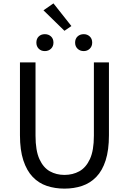

<svg xmlns="http://www.w3.org/2000/svg" viewBox="-20 -1102 761 1135"><path d="M361 13Q305 13 257 -3Q209 -19 173.5 -56Q138 -93 118 -154Q98 -215 98 -302V-733H190V-300Q190 -212 213 -161.5Q236 -111 274.5 -89.5Q313 -68 361 -68Q410 -68 449 -89.5Q488 -111 511.5 -161.5Q535 -212 535 -300V-733H624V-302Q624 -215 604.5 -154Q585 -93 549 -56Q513 -19 465 -3Q417 13 361 13ZM245 -800Q223 -800 209 -814Q195 -828 195 -850Q195 -873 209 -886.5Q223 -900 245 -900Q267 -900 281.5 -886.5Q296 -873 296 -850Q296 -828 281.5 -814Q267 -800 245 -800ZM361 -920 237 -1041 296 -1082 402 -948ZM475 -800Q453 -800 438.5 -814Q424 -828 424 -850Q424 -873 438.5 -886.5Q453 -900 475 -900Q496 -900 510.5 -886.5Q525 -873 525 -850Q525 -828 510.5 -814Q496 -800 475 -800Z"/></svg>

Font: Noto Sans HK
Style: Regular
Weight: 400
Designer: Ryoko NISHIZUKA 西塚涼子 (kana, bopomofo & ideographs); Paul D. Hunt (Latin, Greek & Cyrillic); Sandoll Communications 산돌커뮤니
Foundry: Adobe
Version: Version 2.004-H2;hotconv 1.0.118;makeotfexe 2.5.65603